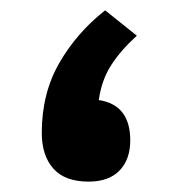

<svg xmlns="http://www.w3.org/2000/svg" viewBox="-20 -350 338 370"><path d="M243.7 -281.2Q213.9 -254.4 194.8 -225.3Q175.8 -196.3 170.4 -157.2Q231 -147.9 231 -79.6Q231 -42.5 210.2 -21.2Q189.5 0 150.9 0Q105 0 82.8 -25.1Q60.5 -50.3 60.5 -94.2Q60.5 -169.9 94.2 -228.5Q127.9 -287.1 182.6 -330.1Z"/></svg>

Font: Vazirmatn FD
Style: Bold
Weight: 700
Designer: Saber Rastikerdar
Foundry: Saber Rastikerdar
Version: Version 33.001